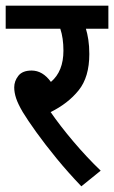

<svg xmlns="http://www.w3.org/2000/svg" viewBox="-20 -642 401 675"><path d="M334 -42 266 13Q219 -36 178.5 -85.5Q138 -135 107.5 -177.5Q77 -220 60 -248Q43 -277 36.5 -297Q30 -317 30 -335Q30 -357 44.5 -375.5Q59 -394 91 -394Q130 -394 159 -354Q203 -391 203 -464Q203 -508 192 -541H0V-622H361V-541H282Q287 -525 290.5 -502.5Q294 -480 294 -452Q294 -371 256.5 -324.5Q219 -278 158 -248Q191 -200 238 -144.5Q285 -89 334 -42Z"/></svg>

Font: Noto Sans Condensed Medium
Style: Regular
Weight: 500
Width: 3
Designer: Monotype Design Team
Foundry: Monotype Imaging Inc.
Version: Version 2.013; ttfautohint (v1.8.4.7-5d5b)